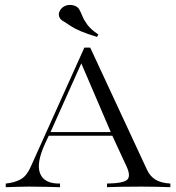

<svg xmlns="http://www.w3.org/2000/svg" viewBox="-20 -778 733 798"><path d="M3.9 0V-15.1Q41.5 -19 65.9 -32.7Q90.3 -46.4 106 -81.1L330.6 -580.1H355L591.3 -71.8Q604 -44.9 626.5 -31.2Q648.9 -17.6 688 -15.1V0Q661.6 -1 630.6 -1.7Q599.6 -2.4 568.4 -2.4Q521 -2.4 483.6 -1.7Q446.3 -1 424.8 0V-15.1Q493.2 -16.1 508.8 -31.2Q524.4 -46.4 505.9 -86.4L446.8 -213.9H182.6L168.9 -184.6Q129.4 -100.1 146.7 -56.9Q164.1 -13.7 229.5 -15.1V0Q207 -0.5 172.1 -1.5Q137.2 -2.4 100.6 -2.4Q80.1 -2.4 61.3 -1.7Q42.5 -1 3.9 0ZM189.9 -229H440.4L317.9 -514.6ZM388.7 -634.8 383.3 -624.5Q340.3 -637.7 315.9 -648.2Q291.5 -658.7 276.6 -668.2Q261.7 -677.7 247.1 -687.5Q230 -695.8 225.8 -709.2Q221.7 -722.7 230.5 -736.3Q238.8 -749.5 254.4 -754.9Q270 -760.3 288.1 -754.9Q302.7 -750.5 309.3 -739Q315.9 -727.5 322.5 -710.9Q329.1 -694.3 343.5 -674.8Q357.9 -655.3 388.7 -634.8Z"/></svg>

Font: Bacasime Antique
Style: Regular
Weight: 400
Designer: The DocRepair Project, Claus Eggers Sørensen
Foundry: Google
Version: Version 2.000